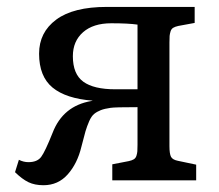

<svg xmlns="http://www.w3.org/2000/svg" viewBox="-20 -527 641 561"><path d="M106.9 14.2Q81.5 14.2 63.2 5.4Q44.9 -3.4 23.9 -23.9L35.2 -60.1Q48.8 -53.2 63 -53.2Q88.9 -53.2 100.3 -68.6Q111.8 -84 133.8 -139.2Q164.1 -217.8 247.1 -231.9L251 -232.9Q172.9 -238.8 133.5 -271.2Q94.2 -303.7 94.2 -370.1Q94.2 -432.6 144.3 -469.7Q194.3 -506.8 292 -506.8H548.8V-460L501 -451.2Q491.7 -449.2 486.1 -445.8Q480.5 -442.4 478.3 -435.1Q476.1 -427.7 475.6 -421.9Q475.1 -416 475.1 -402.8V-100.1Q475.1 -77.6 479.7 -68.8Q484.4 -60.1 500 -57.1L553.2 -45.9V0H308.1V-46.9L356 -56.2Q365.2 -58.1 370.8 -61.5Q376.5 -64.9 378.7 -72Q380.9 -79.1 381.3 -85Q381.8 -90.8 381.8 -104V-213.9Q315.4 -213.9 303.2 -211.9Q285.6 -209.5 274.4 -205.1Q263.2 -200.7 255.1 -194.1Q247.1 -187.5 240.7 -173.1Q234.4 -158.7 229.7 -143.1Q225.1 -127.4 217.8 -98.1Q206.1 -49.3 178 -17.6Q149.9 14.2 106.9 14.2ZM316.9 -266.1H381.8V-455.1Q355 -459 305.2 -459Q252.4 -459 222.7 -432.9Q192.9 -406.7 192.9 -362.8Q192.9 -310.5 223.4 -288.3Q253.9 -266.1 316.9 -266.1Z"/></svg>

Font: Literata Book
Style: Regular
Weight: 400
Designer: Latin by Veronika Burian and Jose Scaglione. Greek by Irene Vlachou. Cyrillic by Vera Evstafieva
Foundry: TypeTogether
Version: Version 2.003;PS 002.003;hotconv 1.0.88;makeotf.lib2.5.64775